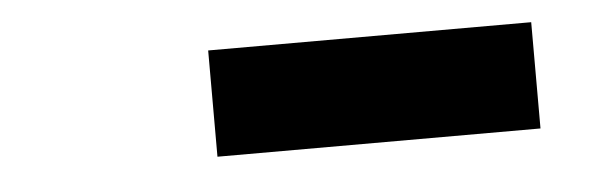

<svg xmlns="http://www.w3.org/2000/svg" viewBox="-26 -809 702 225"><g transform="rotate(-5 325.0 -696.5)"><path d="M223 -634V-759H603V-634Z"/></g></svg>

Font: Azeret Mono ExtraBold
Style: Regular
Weight: 800
Designer: Martin Vácha
Foundry: Displaay
Version: Version 1.002